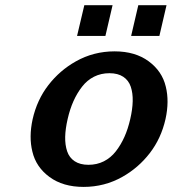

<svg xmlns="http://www.w3.org/2000/svg" viewBox="-20 -713 672 747"><path d="M600.1 -573.2H490.2L518.1 -692.9H627.9ZM390.1 -573.2H279.8L308.1 -692.9H418ZM624 -250Q606.9 -174.3 562.7 -117.2Q518.6 -60.1 456.1 -24.9Q386.7 14.2 305.2 14.2Q225.1 14.2 172.6 -24.4Q120.1 -63 106 -123Q91.8 -179.7 106.9 -249Q124 -324.7 168.2 -381.8Q212.4 -439 274.9 -474.1Q344.2 -513.2 425.8 -513.2Q505.9 -513.2 558.3 -474.6Q610.8 -436 625 -376Q639.2 -319.3 624 -250ZM486.8 -250Q495.6 -288.1 496.3 -319.3Q497.1 -350.6 488.8 -375.5Q480.5 -400.4 459.5 -414.3Q438.5 -428.2 405.8 -428.2Q373 -428.2 345.9 -414.6Q318.8 -400.9 299.3 -375.7Q279.8 -350.6 265.9 -319.6Q252 -288.6 243.2 -250Q234.4 -211.9 233.6 -180.7Q232.9 -149.4 241.2 -124.5Q249.5 -99.6 270.5 -85.7Q291.5 -71.8 324.2 -71.8Q356.9 -71.8 384 -85.4Q411.1 -99.1 430.7 -124.3Q450.2 -149.4 464.1 -180.4Q478 -211.4 486.8 -250Z"/></svg>

Font: Perun
Style: Bold Italic
Weight: 700
Italic angle: -12°
Foundry: Copyright (c) Stefan Peev, Context Ltd, 2016
Version: Version 001.000